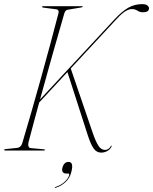

<svg xmlns="http://www.w3.org/2000/svg" viewBox="-22 -730 742 931"><path d="M116 -39Q113.5 -28.5 116 -20.8Q118.5 -13 126 -12L191.5 -6Q195.5 -6 195.5 -3Q195.5 0 192.5 0H3.5Q-1.5 0 -1.5 -3Q-1.5 -7 4.5 -7L62 -13Q79 -14.5 86 -36Q106.5 -104.5 129.8 -185.5Q153 -266.5 176.8 -351.8Q200.5 -437 222.5 -518.2Q244.5 -599.5 262 -668Q263.5 -676.5 259.8 -680.5Q256 -684.5 250.5 -685L188.5 -693Q182 -694 182 -697Q182 -700 186 -700H376Q379 -700 379 -698Q379 -695 372.5 -694L307.5 -683Q294 -681.5 289.5 -664Q263.5 -574.5 232.2 -464Q201 -353.5 172 -247.5L533.5 -636.5Q570 -675.5 600.5 -692.8Q631 -710 667.5 -710Q684.5 -710 692.8 -703.5Q701 -697 700.5 -688.5Q699.5 -670.5 671.5 -670.5Q656 -670.5 644.5 -678.2Q633 -686 617 -686Q604 -686 586.5 -675.8Q569 -665.5 541 -635L321 -398L426.5 -89Q442.5 -42 455.8 -22.5Q469 -3 487 -3Q505 -3 515.5 -21.5Q517 -24 518.5 -24Q521 -24 518.5 -19Q512.5 -6 498.8 2Q485 10 468.5 10Q447 10 433 -8.8Q419 -27.5 404 -73L305 -380.5L168 -233Q153.5 -180 140.2 -130.5Q127 -81 116 -39ZM300 111.5Q287 111.5 282.2 103.8Q277.5 96 280.5 84Q288 55 310.5 55Q336.5 55 324 103.5Q317 133 295.8 152.8Q274.5 172.5 248 180.5Q243.5 182 243.5 180Q243.5 177.5 246 177Q273 168.5 291.2 151.8Q309.5 135 313.5 119Q315 111.5 309 111.5Z"/></svg>

Font: Fraunces 144pt S000 Thin
Style: Italic
Weight: 100
Italic angle: -16°
Version: Version 1.000; ttfautohint (v1.8.3)